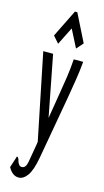

<svg xmlns="http://www.w3.org/2000/svg" viewBox="-131 -727 513 943"><g transform="rotate(15 125.0 -255.5)"><path d="M69 174Q37 174 16 135L32 86L35 76L41 79Q46 86 48 96Q50 106 61 118Q67 120 71 120Q91 120 97 87.5Q103 55 113 -6L115 -20L26 -457H76L136 -147L157 -275Q165 -321 171.5 -366Q178 -411 181 -457H229Q225 -411 217.5 -364Q210 -317 202 -270L145 52Q133 119 113 146.5Q93 174 69 174ZM87 -511 57 -545 126 -685H138L208 -545L178 -511L132 -601Z"/></g></svg>

Font: Inconsolata UltraCondensed
Style: Regular
Weight: 400
Width: 1
Monospace: yes
Designer: Raph Levien, Cyreal, Brenton Simpson
Foundry: Raph Levien, Cyreal, Google
Version: Version 3.000; ttfautohint (v1.8.2.53-6de2)